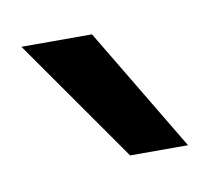

<svg xmlns="http://www.w3.org/2000/svg" viewBox="-151 -782 228 209"><g transform="rotate(-10 -37.0 -677.5)"><path d="M-21 -609 -117 -746H-39L43 -609Z"/></g></svg>

Font: Onest Light
Style: Regular
Weight: 300
Designer: Dmitri Voloshin, Andrey Kudryavtsev
Foundry: Dmitri Voloshin, Andrey Kudryavtsev
Version: Version 1.000;gftools[0.9.33]